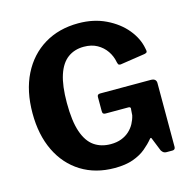

<svg xmlns="http://www.w3.org/2000/svg" viewBox="-110 -861 973 980"><g transform="rotate(-15 376.0 -371.0)"><path d="M378 10Q277 10 201.5 -37Q126 -84 85 -169Q44 -254 44 -368Q44 -486 87 -572Q130 -658 207.5 -705Q285 -752 388 -752Q469 -752 533 -721Q597 -690 636.5 -642Q676 -594 686 -540Q690 -525 687.5 -520Q685 -515 675 -513L543 -493Q534 -493 531.5 -497Q529 -501 527 -509Q521 -542 502.5 -569Q484 -596 454.5 -612.5Q425 -629 384 -629Q335 -629 299.5 -603Q264 -577 245.5 -521Q227 -465 227 -374Q227 -278 246.5 -221Q266 -164 302.5 -138.5Q339 -113 390 -113Q422 -113 446.5 -122.5Q471 -132 488.5 -148Q506 -164 517 -184.5Q528 -205 533 -227L535 -256Q539 -271 525 -271H404Q396 -271 392 -274.5Q388 -278 388 -288V-363Q388 -377 404 -377H671Q686 -377 693 -370.5Q700 -364 700 -353V-15Q700 -8 696 -4Q692 0 685 0H653Q645 0 639 -3.5Q633 -7 627 -16L598 -88Q597 -91 594.5 -91Q592 -91 588 -86Q570 -64 543 -41.5Q516 -19 476 -4.5Q436 10 378 10Z"/></g></svg>

Font: Libre Franklin Thin
Style: Bold
Weight: 700
Version: Version 3.000